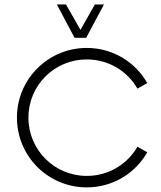

<svg xmlns="http://www.w3.org/2000/svg" viewBox="-20 -813 705 841"><path d="M306.6 -647.5H357.4L435.5 -793.5H395.5L332.5 -682.1L269 -793.5H229ZM359.9 7.8C473.6 7.8 572.8 -53.7 625 -146L582 -170.4C538.1 -93.8 455.6 -42.5 359.9 -42.5C218.8 -42.5 104.5 -155.8 104.5 -297.9C104.5 -439.5 218.8 -552.7 359.9 -552.7C455.6 -552.7 538.1 -501.5 582 -424.8L625 -449.2C572.8 -541.5 473.6 -603 359.9 -603C190.9 -603 54.2 -466.8 54.2 -297.9C54.2 -128.4 190.9 7.8 359.9 7.8Z"/></svg>

Font: Now Light
Style: Regular
Weight: 300
Designer: Alfredo Marco Pradil
Foundry: Alfredo Marco Pradil
Version: Version 1.200;hotconv 1.0.109;makeotfexe 2.5.65596